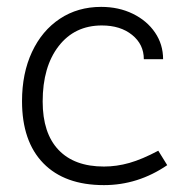

<svg xmlns="http://www.w3.org/2000/svg" viewBox="-20 -532 535 558"><path d="M44 -238Q44 -319 73 -381Q102 -443 154 -477.5Q206 -512 274 -512Q325 -512 366 -492Q407 -472 430.5 -437.5Q454 -403 454 -360H398Q398 -403 364 -430.5Q330 -458 276 -458Q197 -458 150.5 -398Q104 -338 104 -237Q104 -145 150 -96.5Q196 -48 282 -48Q319 -48 356 -58.5Q393 -69 440 -94L466 -52Q381 6 282 6Q168 6 106 -57.5Q44 -121 44 -238Z"/></svg>

Font: Bellota
Style: Regular
Weight: 400
Designer: Kemie Guaida
Foundry: Kemie Guaida
Version: Version 4.001